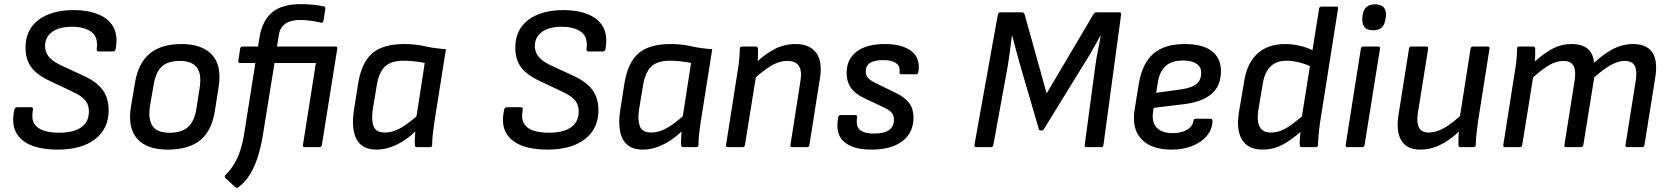

<svg xmlns="http://www.w3.org/2000/svg" viewBox="-20 -715 8111 933"><path d="M259 12Q185 12 133 -8.5Q81 -29 58 -71.5Q35 -114 50 -183Q53 -194 64 -194H130Q143 -194 140 -182Q132 -139 146 -115Q160 -91 192 -80.5Q224 -70 266 -70Q338 -70 375 -96.5Q412 -123 412 -173Q412 -196 403.5 -213Q395 -230 376.5 -244Q358 -258 327 -272L209 -328Q174 -346 150.5 -367.5Q127 -389 115.5 -417.5Q104 -446 104 -483Q104 -571 167.5 -618.5Q231 -666 339 -666Q406 -666 457 -645.5Q508 -625 531 -583.5Q554 -542 542 -476Q539 -465 530 -465H459Q449 -465 450 -477Q458 -536 423.5 -560.5Q389 -585 330 -585Q268 -585 233.5 -560Q199 -535 199 -491Q199 -472 207 -455.5Q215 -439 231 -425.5Q247 -412 273 -399L386 -347Q428 -328 455.5 -303.5Q483 -279 495.5 -248.5Q508 -218 508 -179Q508 -90 442.5 -39Q377 12 259 12Z M795 12Q693 12 646.5 -41Q600 -94 616 -195L636 -313Q652 -409 708 -455Q764 -501 863 -501Q961 -501 1009.5 -449.5Q1058 -398 1043 -297L1025 -181Q1010 -80 953.5 -34Q897 12 795 12ZM804 -70Q863 -70 894 -98Q925 -126 935 -190L950 -287Q961 -355 936.5 -387Q912 -419 855 -419Q795 -419 765.5 -391Q736 -363 726 -300L709 -201Q699 -136 721 -103Q743 -70 804 -70Z M1314 -409 1258 -62Q1249 -5 1233.5 45Q1218 95 1194.5 133Q1171 171 1137 196Q1131 200 1123 194L1075 150Q1071 146 1072 142Q1073 138 1078 133Q1100 111 1117.5 82.5Q1135 54 1147.5 16Q1160 -22 1167 -68L1221 -409H1147Q1136 -409 1138 -419L1147 -479Q1149 -489 1160 -489H1234L1241 -534Q1255 -616 1303 -655.5Q1351 -695 1442 -695Q1468 -695 1501 -692Q1534 -689 1553 -684Q1562 -683 1561 -673L1552 -614Q1550 -603 1539 -605Q1515 -611 1488.5 -614.5Q1462 -618 1438 -618Q1393 -618 1367 -600Q1341 -582 1335 -546L1326 -489H1609Q1621 -489 1619 -479L1544 -10Q1542 0 1532 0H1460Q1450 0 1452 -10L1515 -409Z M1812 12Q1760 12 1733 -12.5Q1706 -37 1698.5 -80.5Q1691 -124 1700 -180L1720 -308Q1737 -412 1789.5 -456.5Q1842 -501 1944 -501Q1998 -501 2043.5 -490.5Q2089 -480 2147 -476L2091 -123Q2087 -95 2083.5 -66.5Q2080 -38 2080 -10Q2080 0 2068 0H2006Q1996 0 1996 -10Q1995 -26 1996 -43Q1997 -60 1998 -76Q1953 -33 1904.5 -10.5Q1856 12 1812 12ZM1851 -71Q1884 -71 1919.5 -89Q1955 -107 2004 -150L2044 -409Q2022 -414 1993.5 -417Q1965 -420 1943 -420Q1879 -420 1850 -391Q1821 -362 1811 -301L1791 -181Q1784 -131 1795.5 -101Q1807 -71 1851 -71Z M2639 12Q2565 12 2513 -8.5Q2461 -29 2438 -71.5Q2415 -114 2430 -183Q2433 -194 2444 -194H2510Q2523 -194 2520 -182Q2512 -139 2526 -115Q2540 -91 2572 -80.5Q2604 -70 2646 -70Q2718 -70 2755 -96.5Q2792 -123 2792 -173Q2792 -196 2783.5 -213Q2775 -230 2756.5 -244Q2738 -258 2707 -272L2589 -328Q2554 -346 2530.5 -367.5Q2507 -389 2495.5 -417.5Q2484 -446 2484 -483Q2484 -571 2547.5 -618.5Q2611 -666 2719 -666Q2786 -666 2837 -645.5Q2888 -625 2911 -583.5Q2934 -542 2922 -476Q2919 -465 2910 -465H2839Q2829 -465 2830 -477Q2838 -536 2803.5 -560.5Q2769 -585 2710 -585Q2648 -585 2613.5 -560Q2579 -535 2579 -491Q2579 -472 2587 -455.5Q2595 -439 2611 -425.5Q2627 -412 2653 -399L2766 -347Q2808 -328 2835.5 -303.5Q2863 -279 2875.5 -248.5Q2888 -218 2888 -179Q2888 -90 2822.5 -39Q2757 12 2639 12Z M3106 12Q3054 12 3027 -12.5Q3000 -37 2992.5 -80.5Q2985 -124 2994 -180L3014 -308Q3031 -412 3083.5 -456.5Q3136 -501 3238 -501Q3292 -501 3337.5 -490.5Q3383 -480 3441 -476L3385 -123Q3381 -95 3377.5 -66.5Q3374 -38 3374 -10Q3374 0 3362 0H3300Q3290 0 3290 -10Q3289 -26 3290 -43Q3291 -60 3292 -76Q3247 -33 3198.5 -10.5Q3150 12 3106 12ZM3145 -71Q3178 -71 3213.5 -89Q3249 -107 3298 -150L3338 -409Q3316 -414 3287.5 -417Q3259 -420 3237 -420Q3173 -420 3144 -391Q3115 -362 3105 -301L3085 -181Q3078 -131 3089.5 -101Q3101 -71 3145 -71Z M3829 0Q3819 0 3821 -10L3870 -324Q3885 -419 3806 -419Q3781 -419 3756 -409.5Q3731 -400 3701.5 -378.5Q3672 -357 3632 -322L3644 -401Q3693 -450 3742 -475.5Q3791 -501 3846 -501Q3915 -501 3946.5 -458Q3978 -415 3964 -332L3913 -10Q3911 0 3902 0ZM3517 0Q3506 0 3508 -10L3564 -366Q3569 -393 3572 -426Q3575 -459 3575 -478Q3575 -489 3588 -489H3652Q3662 -489 3663 -479Q3664 -470 3663.5 -453.5Q3663 -437 3662 -419.5Q3661 -402 3659 -388L3657 -366L3600 -10Q3599 -6 3596.5 -3Q3594 0 3589 0Z M4215 12Q4125 12 4081.5 -26Q4038 -64 4053 -144Q4055 -156 4066 -156H4136Q4147 -156 4145 -144Q4138 -101 4159 -83.5Q4180 -66 4226 -66Q4324 -66 4324 -133Q4324 -153 4314 -166Q4304 -179 4279 -191L4176 -240Q4134 -260 4114 -289.5Q4094 -319 4094 -360Q4094 -427 4142.5 -464Q4191 -501 4279 -501Q4364 -501 4408.5 -467Q4453 -433 4443 -365Q4441 -354 4432 -354H4360Q4350 -354 4351 -365Q4355 -394 4334 -408.5Q4313 -423 4271 -423Q4187 -423 4187 -368Q4187 -349 4198.5 -336Q4210 -323 4238 -310L4336 -262Q4379 -241 4399 -213Q4419 -185 4419 -144Q4419 -70 4365 -29Q4311 12 4215 12Z M4725 0Q4714 0 4715 -10L4829 -645Q4832 -655 4841 -655H4947Q4952 -655 4954.5 -652.5Q4957 -650 4959 -645L5066 -261L5293 -645Q5299 -655 5308 -655H5419Q5429 -655 5428 -645L5342 -10Q5340 0 5332 0H5260Q5250 0 5251 -10L5302 -391Q5307 -429 5314.5 -466Q5322 -503 5329 -541H5327Q5306 -503 5285 -466Q5264 -429 5240 -392L5053 -88Q5049 -81 5041 -81H5038Q5029 -81 5028 -88L4938 -396Q4928 -432 4918 -468.5Q4908 -505 4899 -541H4897Q4893 -505 4888 -468Q4883 -431 4877 -394L4807 -10Q4804 0 4796 0Z M5672 12Q5574 12 5526 -39.5Q5478 -91 5494 -185L5514 -309Q5531 -408 5585 -454.5Q5639 -501 5737 -501Q5824 -501 5868.5 -467Q5913 -433 5913 -370Q5913 -296 5866 -257.5Q5819 -219 5735 -209L5586 -191L5583 -170Q5576 -120 5601.5 -94Q5627 -68 5680 -68Q5720 -68 5747.5 -84Q5775 -100 5779 -127Q5781 -138 5790 -138H5862Q5872 -138 5872 -127Q5871 -87 5845 -55.5Q5819 -24 5774.5 -6Q5730 12 5672 12ZM5598 -264 5722 -281Q5773 -289 5795 -307.5Q5817 -326 5817 -362Q5817 -390 5794 -405.5Q5771 -421 5729 -421Q5673 -421 5643.5 -393.5Q5614 -366 5606 -312Z M6115 12Q6045 12 6015.5 -36Q5986 -84 6001 -173L6027 -326Q6041 -410 6091.5 -455.5Q6142 -501 6226 -501Q6266 -501 6306.5 -490Q6347 -479 6367 -465L6360 -386Q6332 -402 6296.5 -411Q6261 -420 6233 -420Q6181 -420 6152.5 -390.5Q6124 -361 6116 -306L6094 -176Q6087 -126 6101.5 -98.5Q6116 -71 6155 -71Q6181 -71 6204.5 -80Q6228 -89 6257.5 -110.5Q6287 -132 6329 -168L6316 -88Q6279 -55 6246.5 -32.5Q6214 -10 6182.5 1Q6151 12 6115 12ZM6306 0Q6296 0 6296 -11Q6295 -26 6297 -49Q6299 -72 6301 -87L6304 -134L6390 -673Q6392 -683 6401 -683H6473Q6484 -683 6482 -673L6394 -115Q6390 -87 6387.5 -57Q6385 -27 6385 -12Q6385 0 6374 0Z M6528 0Q6517 0 6519 -10L6593 -479Q6595 -489 6605 -489H6676Q6687 -489 6686 -479L6611 -10Q6609 0 6600 0ZM6652 -568Q6623 -568 6610.5 -583.5Q6598 -599 6600 -626L6601 -637Q6604 -665 6618.5 -679.5Q6633 -694 6662 -694Q6692 -694 6704.5 -678.5Q6717 -663 6715 -637L6713 -626Q6710 -598 6696 -583Q6682 -568 6652 -568Z M6881 12Q6816 12 6789.5 -32.5Q6763 -77 6776 -158L6827 -479Q6829 -489 6839 -489H6910Q6922 -489 6920 -479L6870 -166Q6863 -119 6875.5 -95Q6888 -71 6923 -71Q6959 -71 6998.5 -93.5Q7038 -116 7095 -169L7082 -87Q7049 -55 7016.5 -33Q6984 -11 6951 0.5Q6918 12 6881 12ZM7078 0Q7067 0 7067 -10Q7067 -29 7067.5 -49Q7068 -69 7071 -90L7072 -134L7126 -479Q7128 -489 7138 -489H7209Q7220 -489 7218 -478L7162 -123Q7158 -95 7155 -66.5Q7152 -38 7151 -10Q7151 0 7139 0Z M7294 0Q7283 0 7285 -10L7341 -366Q7346 -394 7349 -424Q7352 -454 7352 -479Q7352 -489 7363 -489H7430Q7439 -489 7440 -480Q7440 -465 7440 -449Q7440 -433 7438 -416Q7486 -459 7527.5 -480Q7569 -501 7616 -501Q7667 -501 7694.5 -478.5Q7722 -456 7726 -410Q7777 -456 7821.5 -478.5Q7866 -501 7915 -501Q7982 -501 8009.5 -460Q8037 -419 8023 -335L7971 -10Q7969 0 7960 0H7887Q7877 0 7879 -11L7929 -325Q7936 -372 7923.5 -395.5Q7911 -419 7875 -419Q7844 -419 7808.5 -399.5Q7773 -380 7727 -339L7674 -10Q7673 -6 7670.5 -3Q7668 0 7663 0H7590Q7580 0 7582 -10L7632 -325Q7639 -372 7626 -395.5Q7613 -419 7578 -419Q7545 -419 7511.5 -400.5Q7478 -382 7430 -339L7377 -10Q7375 0 7366 0Z"/></svg>

Font: Sofia Sans Medium
Style: Italic
Weight: 500
Italic angle: -9°
Version: Version 4.101